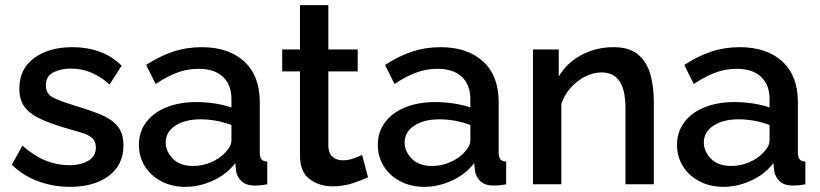

<svg xmlns="http://www.w3.org/2000/svg" viewBox="-20 -715 3183 745"><path d="M252 10Q186 10 127 -12Q68 -34 26 -76L67 -150Q112 -110 157 -92Q202 -74 248 -74Q294 -74 323 -91.5Q352 -109 352 -143Q352 -167 337 -180Q322 -193 293.5 -201Q265 -209 225 -221Q169 -238 131 -256.5Q93 -275 74 -302Q55 -329 55 -371Q55 -447 112 -489.5Q169 -532 261 -532Q318 -532 366.5 -514.5Q415 -497 452 -460L405 -387Q337 -449 255 -449Q219 -449 188.5 -435Q158 -421 158 -383Q158 -351 185 -337Q212 -323 265 -307Q325 -289 368.5 -271.5Q412 -254 435.5 -226.5Q459 -199 459 -151Q459 -75 402 -32.5Q345 10 252 10Z M519 -153Q519 -203 547 -240.5Q575 -278 625.5 -298.5Q676 -319 742 -319Q777 -319 813.5 -313.5Q850 -308 878 -298V-331Q878 -386 845 -417Q812 -448 750 -448Q707 -448 667 -433Q627 -418 584 -389L547 -463Q599 -497 651.5 -514.5Q704 -532 762 -532Q867 -532 927.5 -476.5Q988 -421 988 -319V-124Q988 -105 994.5 -97Q1001 -89 1017 -88V0Q1002 3 990 4Q978 5 970 5Q934 5 916.5 -12.5Q899 -30 896 -52L893 -82Q859 -38 806 -14Q753 10 699 10Q647 10 606 -11.5Q565 -33 542 -70Q519 -107 519 -153ZM852 -121Q878 -147 878 -170V-230Q819 -252 758 -252Q698 -252 660.5 -227.5Q623 -203 623 -162Q623 -128 650.5 -99.5Q678 -71 730 -71Q765 -71 798 -85Q831 -99 852 -121Z M1408 -27Q1387 -17 1350 -4.5Q1313 8 1271 8Q1219 8 1181.5 -20Q1144 -48 1144 -111V-438H1075V-523H1144V-695H1254V-523H1368V-438H1254V-146Q1256 -118 1271.5 -105.5Q1287 -93 1310 -93Q1333 -93 1354 -101Q1375 -109 1385 -114Z M1446 -153Q1446 -203 1474 -240.5Q1502 -278 1552.5 -298.5Q1603 -319 1669 -319Q1704 -319 1740.5 -313.5Q1777 -308 1805 -298V-331Q1805 -386 1772 -417Q1739 -448 1677 -448Q1634 -448 1594 -433Q1554 -418 1511 -389L1474 -463Q1526 -497 1578.5 -514.5Q1631 -532 1689 -532Q1794 -532 1854.5 -476.5Q1915 -421 1915 -319V-124Q1915 -105 1921.5 -97Q1928 -89 1944 -88V0Q1929 3 1917 4Q1905 5 1897 5Q1861 5 1843.5 -12.5Q1826 -30 1823 -52L1820 -82Q1786 -38 1733 -14Q1680 10 1626 10Q1574 10 1533 -11.5Q1492 -33 1469 -70Q1446 -107 1446 -153ZM1779 -121Q1805 -147 1805 -170V-230Q1746 -252 1685 -252Q1625 -252 1587.5 -227.5Q1550 -203 1550 -162Q1550 -128 1577.5 -99.5Q1605 -71 1657 -71Q1692 -71 1725 -85Q1758 -99 1779 -121Z M2517 0H2407V-293Q2407 -367 2383.5 -400.5Q2360 -434 2314 -434Q2282 -434 2250.5 -418Q2219 -402 2194 -374Q2169 -346 2158 -311V0H2048V-523H2148V-418Q2178 -470 2235 -501Q2292 -532 2361 -532Q2423 -532 2457 -502.5Q2491 -473 2504 -425Q2517 -377 2517 -319Z M2607 -153Q2607 -203 2635 -240.5Q2663 -278 2713.5 -298.5Q2764 -319 2830 -319Q2865 -319 2901.5 -313.5Q2938 -308 2966 -298V-331Q2966 -386 2933 -417Q2900 -448 2838 -448Q2795 -448 2755 -433Q2715 -418 2672 -389L2635 -463Q2687 -497 2739.5 -514.5Q2792 -532 2850 -532Q2955 -532 3015.5 -476.5Q3076 -421 3076 -319V-124Q3076 -105 3082.5 -97Q3089 -89 3105 -88V0Q3090 3 3078 4Q3066 5 3058 5Q3022 5 3004.5 -12.5Q2987 -30 2984 -52L2981 -82Q2947 -38 2894 -14Q2841 10 2787 10Q2735 10 2694 -11.5Q2653 -33 2630 -70Q2607 -107 2607 -153ZM2940 -121Q2966 -147 2966 -170V-230Q2907 -252 2846 -252Q2786 -252 2748.5 -227.5Q2711 -203 2711 -162Q2711 -128 2738.5 -99.5Q2766 -71 2818 -71Q2853 -71 2886 -85Q2919 -99 2940 -121Z"/></svg>

Font: Raleway SemiBold
Style: Regular
Weight: 600
Designer: Matt McInerney, Pablo Impallari, Rodrigo Fuenzalida
Foundry: Matt McInerney, Pablo Impallari, Rodrigo Fuenzalida
Version: Version 4.026